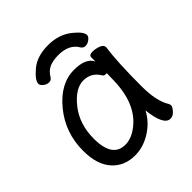

<svg xmlns="http://www.w3.org/2000/svg" viewBox="-189 -800 954 954"><g transform="rotate(-45 287.5 -323.0)"><path d="M220 -48Q262 -48 303 -79Q405 -153 405 -330L406 -365H397Q388 -365 383 -372Q354 -422 298 -422Q241 -422 185.5 -352Q130 -282 130 -180Q130 -48 220 -48ZM217 24Q141 24 95.5 -27.5Q50 -79 50 -175Q50 -302 128 -397Q206 -492 303 -492Q385 -492 407 -446V-475Q407 -491 432 -491Q452 -491 473.5 -483Q495 -475 495 -458Q482 -368 482 -195Q482 -92 516 -38Q519 -32 519 -25Q519 -16 504 1.5Q489 19 470 19Q424 19 411 -98Q383 -44 329 -10Q275 24 217 24ZM428 -535Q412 -535 404 -548Q375 -599 299 -599Q262 -599 236.5 -588Q211 -577 194 -548Q186 -535 171 -535Q156 -535 142 -546Q128 -557 128 -568Q128 -592 174 -631Q220 -670 298 -670Q375 -670 427 -627Q471 -591 471 -568Q471 -557 456.5 -546Q442 -535 428 -535Z"/></g></svg>

Font: LXGW WenKai Lite Medium
Style: Regular
Weight: 500
Designer: LXGW / Fontworks Inc.
Foundry: LXGW / Fontworks Inc.
Version: Version 1.511; March 25, 2025